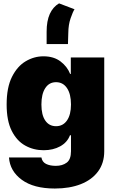

<svg xmlns="http://www.w3.org/2000/svg" viewBox="-20 -880 664 1116"><path d="M298.8 215.8Q175.8 215.8 106.7 165Q37.6 114.3 32.2 35.2H220.7Q225.1 61.5 247.8 72.8Q270.5 84 304.7 84Q342.8 84 367.7 65.4Q392.6 46.9 392.6 -1V-93.8H386.7Q371.1 -52.2 329.8 -29.5Q288.6 -6.8 233.4 -6.8Q175.3 -6.8 126.5 -33.9Q77.6 -61 48.1 -119.6Q18.6 -178.2 18.6 -272.5Q18.6 -371.6 49.6 -433.3Q80.6 -495.1 129.4 -523.9Q178.2 -552.7 232.4 -552.7Q293 -552.7 332.3 -522.5Q371.6 -492.2 387.7 -450.2H391.6V-545.9H585.9V-1Q585.9 67.9 550 116.5Q514.2 165 449.7 190.4Q385.3 215.8 298.8 215.8ZM305.7 -146.5Q346.2 -146.5 369.4 -179.9Q392.6 -213.4 392.6 -272.5Q392.6 -333.5 369.4 -367.9Q346.2 -402.3 305.7 -402.3Q265.6 -402.3 243.2 -367.9Q220.7 -333.5 220.7 -272.5Q220.7 -211.9 243.2 -179.2Q265.6 -146.5 305.7 -146.5ZM251 -624V-695.3Q251 -758.3 269.5 -799.1Q288.1 -839.8 323.2 -860.4L413.1 -826.2Q403.3 -811 390.4 -773.7Q377.4 -736.3 377 -688.5L375 -624Z"/></svg>

Font: Inter Tight Black
Style: Regular
Weight: 900
Designer: Rasmus Andersson
Foundry: rsms
Version: Version 3.004; ttfautohint (v1.8.4.7-5d5b)